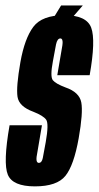

<svg xmlns="http://www.w3.org/2000/svg" viewBox="-33 -658 351 682"><path d="M91 4Q12 4 -5.2 -37.5Q-22.5 -79 1 -213H116Q100.5 -123 97 -101Q95 -84 101 -80.5Q102.5 -79.5 105 -79.5Q115.5 -79.5 119 -96.8Q122.5 -114 129.5 -153.5Q141 -218.5 131 -232.8Q121 -247 85.5 -261Q34.5 -279.5 29.2 -314.2Q24 -349 39.5 -437.5Q54.5 -521.5 85.5 -562.8Q116.5 -604 195.5 -604Q274.5 -604 291 -559.5Q307.5 -515 285.5 -391H170.5Q184.5 -471.5 188.5 -496.5Q191.5 -516.5 185 -520.5Q183.5 -521.5 181.5 -521.5Q170.5 -521.5 166 -500Q161.5 -478.5 155 -441Q144.5 -385.5 154.8 -373Q165 -360.5 199.5 -347.5Q249 -330.5 255.8 -294Q262.5 -257.5 246.5 -167Q229.5 -71 199.5 -33.5Q169.5 4 91 4ZM131.5 -552.5 184 -638.5H261L186.5 -552.5Z"/></svg>

Font: Anybody UltraCondensed SemiBold
Style: Italic
Weight: 600
Width: 1
Italic angle: -10°
Designer: Tyler Finck
Foundry: Etcetera Type Company
Version: Version 1.010; ttfautohint (v1.8.3) -l 8 -r 50 -G 200 -x 14 